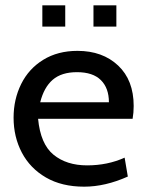

<svg xmlns="http://www.w3.org/2000/svg" viewBox="-20 -691 552 721"><path d="M31 -249Q31 -318 59.5 -375.5Q88 -433 142.5 -466.5Q197 -500 271 -500Q365 -500 423.5 -445Q482 -390 482 -293Q482 -268 478 -245H123Q132 -150 181 -110Q230 -70 307 -70Q384 -70 448 -99L460 -28Q375 10 296 10Q212 10 152.5 -24.5Q93 -59 62 -118Q31 -177 31 -249ZM389 -307Q389 -360 359 -390Q329 -420 269 -420Q211 -420 178 -391.5Q145 -363 131 -307ZM139 -671H225V-591H139ZM331 -671H417V-591H331Z"/></svg>

Font: Cabin
Style: Regular
Weight: 400
Designer: Pablo Impallari
Foundry: Pablo Impallari. http://www.impallari.com Igino Marini. http://www.ikern.com
Version: Version 2.001